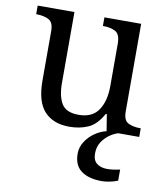

<svg xmlns="http://www.w3.org/2000/svg" viewBox="-86 -608 806 921"><g transform="rotate(10 317.5 -148.0)"><path d="M273 10Q194 10 151 -36.5Q108 -83 108 -186V-426Q108 -470 83.5 -482Q59 -494 26 -494H23V-536H202V-191Q202 -126 224 -90Q246 -54 307 -54Q373 -54 403 -98.5Q433 -143 433 -216V-422Q433 -469 409 -481.5Q385 -494 351 -494H348V-536H527V-109Q527 -65 551.5 -53.5Q576 -42 609 -42H612V0H453L440 -81H435Q404 -25 363 -7.5Q322 10 273 10ZM472 240Q408 240 371.5 213.5Q335 187 335 130Q335 99 352 72Q369 45 396 26Q423 7 453 0H510Q489 6 467.5 21.5Q446 37 431.5 60Q417 83 417 115Q417 148 436.5 163Q456 178 486 178Q500 178 515.5 176Q531 174 549 170V224Q533 231 510.5 235.5Q488 240 472 240Z"/></g></svg>

Font: Noto Serif NP Hmong
Style: Regular
Weight: 400
Designer: Dalton Maag Ltd
Foundry: Dalton Maag Ltd
Version: Version 1.001